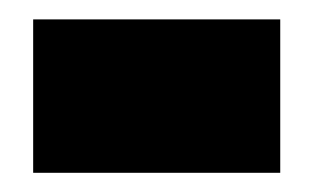

<svg xmlns="http://www.w3.org/2000/svg" viewBox="-20 -374 345 198"><path d="M269 -195.8H14.2V-354H269Z"/></svg>

Font: Archivo-RBTV
Style: Regular
Weight: 500
Designer: Hector Gatti
Foundry: Hector Gatti
Version: ""